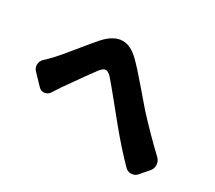

<svg xmlns="http://www.w3.org/2000/svg" viewBox="-121 -911 1242 1111"><g transform="rotate(30 500.0 -356.0)"><path d="M209 -210.9Q197.3 -192.4 174.8 -189.5Q172.9 -189.5 169.9 -189.5Q151.4 -189.5 137.7 -203.1L72.3 -271.5Q56.6 -287.1 56.6 -308.6Q56.6 -334 75.2 -350.6Q97.7 -371.1 122.1 -397.5Q144.5 -420.9 208 -499Q271.5 -577.1 299.8 -609.4Q359.4 -676.8 419.9 -676.8Q470.7 -676.8 523.4 -627Q565.4 -586.9 642.1 -496.6Q718.8 -406.2 731.4 -392.6Q831.1 -284.2 927.7 -193.4Q946.3 -174.8 946.3 -148.4Q946.3 -127 932.6 -110.4L883.8 -53.7Q868.2 -36.1 844.7 -35.2Q843.8 -35.2 841.8 -35.2Q820.3 -35.2 804.7 -50.8Q724.6 -131.8 635.7 -240.2Q616.2 -264.6 549.3 -346.7Q482.4 -428.7 456.1 -459Q433.6 -482.4 418.9 -482.4Q418 -482.4 417 -482.4Q401.4 -481.4 380.9 -456.1Q353.5 -420.9 244.1 -264.6Q230.5 -245.1 209 -210.9Z"/></g></svg>

Font: Gen Jyuu Gothic Heavy
Style: Bold
Weight: 900
Designer: [Source Han Sans]
Ryoko NISHIZUKA  (kana & ideographs); Paul D. Hunt (Latin, Greek & Cyrillic); Wenlong ZHANG  (bopomofo
Version: Version 1.002.20150607